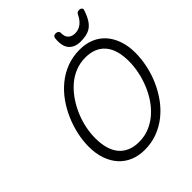

<svg xmlns="http://www.w3.org/2000/svg" viewBox="-331 -1471 1696 1696"><g transform="rotate(-45 516.5 -623.5)"><path d="M485 19Q410 19 349 -6.5Q288 -32 244.5 -80.5Q201 -129 177.5 -197.5Q154 -266 154 -351Q154 -424 170.5 -500.5Q187 -577 219 -651.5Q251 -726 297.5 -791.5Q344 -857 405.5 -907.5Q467 -958 542 -986.5Q617 -1015 705 -1015Q780 -1015 840.5 -989.5Q901 -964 943.5 -916Q986 -868 1009.5 -800Q1033 -732 1033 -648Q1033 -570 1016 -490.5Q999 -411 966 -336.5Q933 -262 886 -197.5Q839 -133 778 -84.5Q717 -36 643.5 -8.5Q570 19 485 19ZM500 -66Q568 -66 627 -90Q686 -114 735.5 -156.5Q785 -199 823 -255Q861 -311 887 -375Q913 -439 926.5 -505Q940 -571 940 -635Q940 -707 924 -762Q908 -817 876 -854.5Q844 -892 797.5 -911Q751 -930 690 -930Q623 -930 563.5 -906Q504 -882 455 -839Q406 -796 367.5 -740Q329 -684 302 -620.5Q275 -557 261.5 -491.5Q248 -426 248 -363Q248 -292 264 -236.5Q280 -181 311.5 -143.5Q343 -106 390 -86Q437 -66 500 -66ZM761 -1058Q688 -1058 650 -1102.5Q612 -1147 622 -1239Q624 -1254 633 -1260Q642 -1266 657 -1266Q672 -1266 681.5 -1258.5Q691 -1251 691 -1239Q690 -1188 714.5 -1166Q739 -1144 777 -1144Q823 -1144 856.5 -1170.5Q890 -1197 908 -1236Q916 -1254 925 -1260Q934 -1266 948 -1266Q965 -1266 974.5 -1257Q984 -1248 979 -1233Q956 -1164 927.5 -1126Q899 -1088 858.5 -1073Q818 -1058 761 -1058Z"/></g></svg>

Font: Playwrite MX
Style: Regular
Weight: 400
Designer: Veronika Burian, José Scaglione
Foundry: TypeTogether
Version: Version 1.002